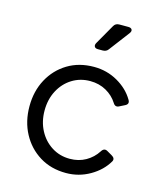

<svg xmlns="http://www.w3.org/2000/svg" viewBox="-118 -878 836 979"><g transform="rotate(15 300.0 -389.0)"><path d="M322 12Q243 12 183 -25Q123 -62 89 -125.5Q55 -189 55 -269Q55 -349 89 -412Q123 -475 183 -511.5Q243 -548 322 -548Q390 -548 447 -515.5Q504 -483 534 -432Q547 -411 524 -400L498 -387Q478 -376 466 -396Q444 -431 406.5 -452Q369 -473 322 -473Q269 -473 226.5 -446.5Q184 -420 159.5 -373.5Q135 -327 135 -268Q135 -210 159.5 -163.5Q184 -117 226.5 -90Q269 -63 322 -63Q369 -63 406 -84Q443 -105 466 -141Q479 -162 498 -151L524 -136Q545 -124 536 -107Q506 -55 448 -21.5Q390 12 322 12ZM317 -640Q303 -640 298.5 -648.5Q294 -657 301 -669L361 -774Q370 -790 390 -790H437Q452 -790 456.5 -781.5Q461 -773 452 -761L371 -654Q361 -640 342 -640Z"/></g></svg>

Font: Pitagon Sans Text
Style: Regular
Weight: 400
Designer: Travis Tran
Foundry: Pitagon
Version: Version 1.001; ttfautohint (v1.8.4.7-5d5b);gftools[0.9.26]